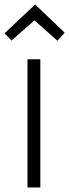

<svg xmlns="http://www.w3.org/2000/svg" viewBox="-29 -832 307 852"><path d="M258 -687 226 -651 119 -746H129L22 -652L-9 -684L127 -812ZM93 0V-569H150V0Z"/></svg>

Font: Yaldevi Light
Style: Regular
Weight: 300
Designer: Sol Matas, Rajitha Manaperi, Kosala Senevirathne
Foundry: Mooniak
Version: Version 1.100